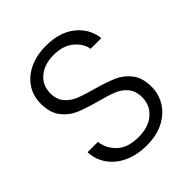

<svg xmlns="http://www.w3.org/2000/svg" viewBox="-197 -833 966 966"><g transform="rotate(-45 286.0 -350.0)"><path d="M292 7Q223 7 170.5 -17Q118 -41 88 -84Q58 -127 56 -180H130Q135 -129 175 -90.5Q215 -52 292 -52Q363 -52 404.5 -88.5Q446 -125 446 -181Q446 -226 423 -253.5Q400 -281 366 -294.5Q332 -308 272 -324Q202 -343 161 -361Q120 -379 91 -417Q62 -455 62 -520Q62 -574 90 -616.5Q118 -659 169 -683Q220 -707 286 -707Q383 -707 442.5 -659.5Q502 -612 511 -537H435Q428 -580 388 -613.5Q348 -647 280 -647Q217 -647 175 -613.5Q133 -580 133 -522Q133 -478 156 -451Q179 -424 213.5 -410Q248 -396 307 -380Q375 -361 417 -342.5Q459 -324 488 -286Q517 -248 517 -184Q517 -135 491 -91Q465 -47 414 -20Q363 7 292 7Z"/></g></svg>

Font: A Bank Premium Light
Style: Regular
Weight: 300
Designer: Ninad Kale (Devanagari), Jonny Pinhorn (Latin), Htun Naung (Myanmar)
Foundry: Indian Type Foundry
Version: 4.004